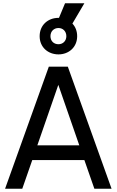

<svg xmlns="http://www.w3.org/2000/svg" viewBox="-20 -1152 712 1172"><path d="M11 0H116L177 -175H495L556 0H661L394 -745H278ZM208 -265 336 -634 464 -265ZM222 -931C222 -863 274 -820 337 -820C400 -820 451 -864 451 -931C451 -963 440 -989 422 -1008L495 -1132H377L340 -1043H337C273 -1043 222 -999 222 -931ZM288 -931C288 -962 310 -981 337 -981C364 -981 385 -961 385 -931C385 -902 364 -882 337 -882C308 -882 288 -902 288 -931Z"/></svg>

Font: Mluvka Medium
Style: Regular
Weight: 500
Designer: Modified by Jiří Krblich, Original typeface by Gumpita Rahayu
Foundry: Gumpita Rahayu & Jiří Krblich
Version: Version 2.000;Glyphs 3.1.1 (3134)